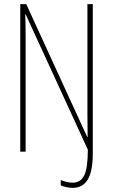

<svg xmlns="http://www.w3.org/2000/svg" viewBox="-20 -734 546 929"><path d="M332 175Q317 175 300.5 171.5Q284 168 274 163V137Q285 142 301.5 146Q318 150 331 150Q369 150 387 115.5Q405 81 405 -10L104 -665H102Q103 -646 103.5 -621Q104 -596 104 -554V0H78V-714H107L402 -71H404Q404 -101 403.5 -129Q403 -157 403 -179V-714H429V7Q429 95 404.5 135Q380 175 332 175Z"/></svg>

Font: Noto Sans Gujarati UI ExtraCondensed Thin
Style: Regular
Weight: 100
Width: 2
Designer: Jelle Bosma - Monotype Design Team, Universal Thirst
Foundry: Monotype Imaging Inc.
Version: Version 2.106; ttfautohint (v1.8.4.7-5d5b)